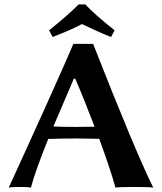

<svg xmlns="http://www.w3.org/2000/svg" viewBox="-20 -853 741 876"><path d="M502.9 -714.8 486.8 -684.1Q421.9 -710 354 -743.2Q310.1 -719.2 220.2 -684.1L204.1 -714.8Q289.1 -782.7 338.9 -833H369.1Q412.1 -786.6 502.9 -714.8ZM411.6 -274.9Q363.3 -401.9 323.2 -494.1H316.9L223.6 -275.9Q266.1 -273.9 328.1 -273.9Q359.4 -273.9 411.6 -274.9ZM200.2 -219.2Q141.6 -74.7 121.1 2.9Q108.9 0 76.2 0Q32.2 0 20 2.9Q231 -458 314.9 -652.8H404.8Q599.6 -156.7 679.2 2.9Q662.1 0 587.9 0Q523.9 0 506.8 2.9Q482.9 -83.5 432.6 -219.7Q372.1 -221.2 333 -221.2Q276.4 -221.2 200.2 -219.2Z"/></svg>

Font: Linux Biolinum O
Style: Bold
Weight: 700
Designer: Philipp H. Poll
Foundry: Philipp H. Poll
Version: Version 1.3.2